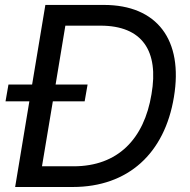

<svg xmlns="http://www.w3.org/2000/svg" viewBox="-20 -747 759 767"><path d="M270.6 0C492.2 0 637.8 -134.6 674.7 -359C713.1 -588.1 607.2 -727.3 394.9 -727.3H161.2L108.3 -409.4H13.8L2.1 -342.3H97.3L40.5 0ZM147.7 -82.7 191.1 -342.3H318.2L329.9 -409.4H202.1L241.1 -644.5H381.4C549 -644.5 615.1 -543 585.2 -370.7C555.8 -191.8 450.6 -82.7 274.1 -82.7Z"/></svg>

Font: Margiela Sans Text
Style: Italic
Weight: 400
Italic angle: -9.39999°
Designer: Stefan Endress, Andreas Faust
Version: Version 1.100;FEAKit 1.0